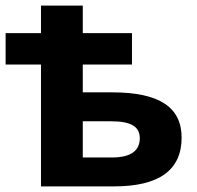

<svg xmlns="http://www.w3.org/2000/svg" viewBox="-20 -664 702 684"><path d="M450.2 -434.1V-545.9H274.9V-644H126V-545.9H0V-434.1H126V0H386.2C546.9 0 627 -58.1 627 -173.8C627 -281.7 547.9 -335 379.9 -335H274.9V-434.1ZM478 -171.9C478 -126 444.8 -103 378.9 -103H274.9V-231.9H377C443.8 -231.9 478 -214.4 478 -171.9Z"/></svg>

Font: Noto Reveo Sans
Style: Bold
Weight: 700
Designer: Monotype Design team
Foundry: Monotype Imaging Inc.
Version: Version 1.04